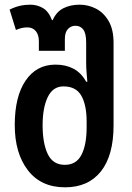

<svg xmlns="http://www.w3.org/2000/svg" viewBox="-20 -790 564 820"><path d="M258 10Q155 10 99 -63Q43 -136 43 -256Q43 -378 89.5 -446Q136 -514 217 -514Q261 -514 294 -496.5Q327 -479 348 -441H353Q351 -464 349.5 -483.5Q348 -503 348 -521V-608Q348 -648 335.5 -664Q323 -680 302 -680Q283 -680 270 -666Q257 -652 257 -623V-573H146V-614Q146 -641 133 -657Q120 -673 97 -673Q85 -673 73.5 -670.5Q62 -668 48 -662L21 -749Q43 -760 64.5 -765Q86 -770 109 -770Q139 -770 163.5 -755.5Q188 -741 202 -704H205Q221 -740 251 -755Q281 -770 320 -770Q357 -770 390 -753Q423 -736 444 -700Q465 -664 465 -607V-255Q465 -126 411 -58Q357 10 258 10ZM257 -86Q306 -86 328 -129Q350 -172 350 -246V-271Q350 -341 327.5 -381Q305 -421 251 -421Q206 -421 184 -375.5Q162 -330 162 -255Q162 -178 184 -132Q206 -86 257 -86Z"/></svg>

Font: Noto Sans Georgian Condensed SemiBold
Style: Regular
Weight: 600
Width: 3
Designer: Monotype Design Team, Akaki Razmadze
Foundry: Google LLC
Version: Version 2.005; ttfautohint (v1.8.4.7-5d5b)